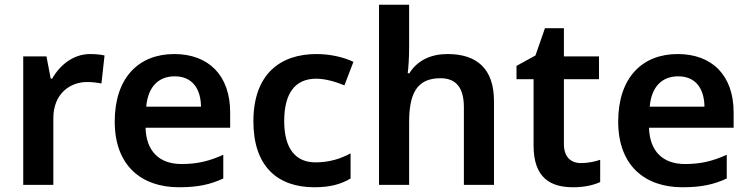

<svg xmlns="http://www.w3.org/2000/svg" viewBox="-20 -780 3163 810"><path d="M360 -552C289 -552 232 -505 200 -448H194L176 -542H78V0H205V-281C205 -386 277 -434 347 -434C371 -434 392 -431 408 -428L421 -546C405 -550 380 -552 360 -552Z M715 -552C565 -552 464 -452 464 -267C464 -82 576 10 735 10C816 10 868 -2 922 -27V-127C864 -101 814 -88 746 -88C650 -88 597 -144 594 -241H951V-306C951 -461 861 -552 715 -552ZM717 -458C792 -458 827 -405 828 -330H597C604 -413 648 -458 717 -458Z M1306 10C1373 10 1419 -3 1459 -27V-133C1417 -110 1368 -95 1311 -95C1227 -95 1179 -153 1179 -269C1179 -388 1226 -448 1314 -448C1353 -448 1396 -435 1433 -420L1471 -519C1432 -538 1375 -552 1315 -552C1163 -552 1049 -468 1049 -268C1049 -76 1153 10 1306 10Z M1706 -581V-760H1579V0H1706V-264C1706 -383 1737 -450 1838 -450C1906 -450 1937 -408 1937 -327V0H2064V-353C2064 -492 1990 -552 1868 -552C1800 -552 1742 -527 1707 -471H1700C1703 -495 1706 -533 1706 -581Z M2431 -92C2388 -92 2359 -118 2359 -172V-446H2507V-542H2359V-661H2279L2239 -546L2159 -502V-446H2231V-166C2231 -28 2304 10 2398 10C2445 10 2484 1 2512 -12V-106C2490 -98 2460 -92 2431 -92Z M2839 -552C2689 -552 2588 -452 2588 -267C2588 -82 2700 10 2859 10C2940 10 2992 -2 3046 -27V-127C2988 -101 2938 -88 2870 -88C2774 -88 2721 -144 2718 -241H3075V-306C3075 -461 2985 -552 2839 -552ZM2841 -458C2916 -458 2951 -405 2952 -330H2721C2728 -413 2772 -458 2841 -458Z"/></svg>

Font: Noto Sans Myanmar UI SemiBold
Style: Regular
Weight: 600
Designer: Monotype Design Team
Foundry: Monotype Imaging Inc.
Version: Version 2.103